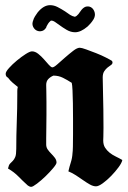

<svg xmlns="http://www.w3.org/2000/svg" viewBox="-20 -721 496 744"><path d="M289 -536Q296 -536 314 -529.5Q332 -523 352.5 -515Q373 -507 390.5 -498Q408 -489 414 -485Q416 -481 416 -479Q416 -473 410 -469Q404 -465 397 -459.5Q390 -454 384 -445Q378 -436 378 -421Q380 -343 380.5 -297Q381 -251 381 -226Q381 -201 380.5 -191.5Q380 -182 380 -177Q380 -160 387 -149Q394 -138 404.5 -129.5Q415 -121 428.5 -114.5Q442 -108 454 -101Q452 -90 439.5 -73Q427 -56 411 -39.5Q395 -23 378.5 -11Q362 1 352 1Q341 1 328.5 -6Q316 -13 302.5 -22.5Q289 -32 274.5 -41.5Q260 -51 245 -57Q249 -75 254.5 -92Q260 -109 261 -128Q262 -133 262.5 -153Q263 -173 263 -201Q263 -229 263 -260.5Q263 -292 262.5 -320.5Q262 -349 261 -370.5Q260 -392 258 -400Q241 -411 224 -419.5Q207 -428 187 -428Q175 -423 167 -414.5Q159 -406 159 -392Q159 -386 159.5 -368.5Q160 -351 160 -327Q160 -303 160 -276Q160 -249 159.5 -225.5Q159 -202 159 -184Q159 -166 159 -161Q159 -150 165 -141.5Q171 -133 178.5 -125.5Q186 -118 192.5 -109.5Q199 -101 199 -91Q199 -85 186 -69.5Q173 -54 156.5 -38Q140 -22 123.5 -9.5Q107 3 101 3Q95 3 88 -2Q68 -20 51.5 -37Q35 -54 11 -68Q14 -82 19 -87Q24 -92 29.5 -97.5Q35 -103 39 -112.5Q43 -122 43 -144Q43 -195 45 -248.5Q47 -302 47 -353Q47 -361 47 -368.5Q47 -376 49 -384Q39 -392 29 -400.5Q19 -409 11 -420Q2 -424 2 -435Q2 -443 15 -457.5Q28 -472 45.5 -486.5Q63 -501 79.5 -511.5Q96 -522 104 -522Q116 -522 128 -512.5Q140 -503 150.5 -491Q161 -479 169.5 -469.5Q178 -460 183 -460Q189 -460 202.5 -472Q216 -484 232 -498Q248 -512 263.5 -524Q279 -536 289 -536ZM161 -618Q154 -604 143 -601Q132 -598 122.5 -602.5Q113 -607 108 -618Q103 -629 109 -643L111 -649Q116 -659 118.5 -662Q121 -665 126 -673Q149 -701 174 -701Q189 -701 203.5 -693.5Q218 -686 232 -677Q243 -669 251.5 -663.5Q260 -658 270 -656Q277 -658 283.5 -666Q290 -674 296 -683Q306 -695 317 -696Q328 -697 336 -690.5Q344 -684 347 -672Q350 -660 343 -647L337 -638Q333 -633 331.5 -631Q330 -629 325 -624L319 -618Q293 -596 271 -596Q254 -596 238 -605.5Q222 -615 210 -624Q202 -630 193 -636Q184 -642 177 -641Q169 -634 166.5 -629.5Q164 -625 161 -620L159 -616Z"/></svg>

Font: Hand Textur
Style: Regular
Weight: 400
Designer: F. H. Ehmcke um 1935
Foundry: Peter Wiegel
Version: Version 1.000